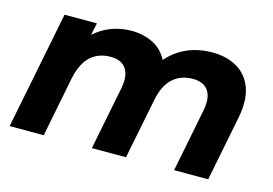

<svg xmlns="http://www.w3.org/2000/svg" viewBox="-77 -697 1204 848"><g transform="rotate(15 524.5 -273.0)"><path d="M801 -546Q868 -546 915.5 -517.5Q963 -489 982.5 -434Q1002 -379 986 -298L927 0H771L828 -287Q840 -347 819 -379Q798 -411 747 -411Q693 -411 656.5 -378.5Q620 -346 606 -276L551 0H395L452 -287Q464 -347 443 -379Q422 -411 371 -411Q316 -411 280 -378Q244 -345 229 -274L175 0H19L126 -538H274L262 -482Q297 -514 340.5 -530Q384 -546 431 -546Q487 -546 530.5 -523.5Q574 -501 596 -457Q675 -546 801 -546Z"/></g></svg>

Font: Montserrat
Style: Bold Italic
Weight: 700
Italic angle: -11.3°
Designer: Julieta Ulanovsky
Foundry: Julieta Ulanovsky
Version: Version 9.000; ttfautohint (v1.8.4.7-5d5b)